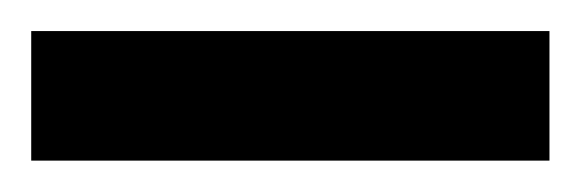

<svg xmlns="http://www.w3.org/2000/svg" viewBox="-186 -705 372 123"><path d="M166 -602.1V-685.1H-166V-602.1Z"/></svg>

Font: Arbutus Slab
Style: Regular
Weight: 400
Designer: Karolina Lach
Foundry: Karolina Lach
Version: Version 1.001